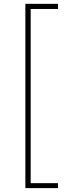

<svg xmlns="http://www.w3.org/2000/svg" viewBox="-20 -800 339 987"><path d="M110.4 167V-780.3H278.3V-753.9H137.7V141.6H278.3V167Z"/></svg>

Font: Gen Shin Gothic ExtraLight
Style: Regular
Weight: 100
Designer: [Source Han Sans]
Ryoko NISHIZUKA  (kana & ideographs); Paul D. Hunt (Latin, Greek & Cyrillic); Wenlong ZHANG  (bopomofo
Version: Version 1.002.20150607